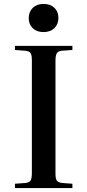

<svg xmlns="http://www.w3.org/2000/svg" viewBox="-20 -956 444 976"><path d="M56 0V-22L111 -26Q130 -29 136 -39.5Q142 -50 142 -78V-651Q142 -676 135.5 -686Q129 -696 108 -698L56 -702V-723H348V-702L293 -698Q276 -696 269 -685.5Q262 -675 262 -647V-74Q262 -48 268.5 -38.5Q275 -29 295 -26L348 -22V0ZM201 -793Q167 -793 146.5 -812.5Q126 -832 126 -864Q126 -896 146.5 -916Q167 -936 201 -936Q236 -936 256.5 -916.5Q277 -897 277 -865Q277 -833 256.5 -813Q236 -793 201 -793Z"/></svg>

Font: Literata 60pt Medium
Style: Regular
Weight: 500
Designer: Latin by Veronika Burian and Jose Scaglione. Greek by Irene Vlachou. Cyrillic by Vera Evstafieva.
Foundry: TypeTogether
Version: Version 3.103;gftools[0.9.29]